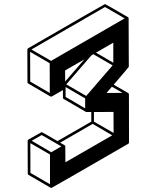

<svg xmlns="http://www.w3.org/2000/svg" viewBox="-20 -854 772 949"><path d="M233.9 75.2Q232.9 75.2 232.4 74.7H231.4V74.2H230.5L120.6 10.3Q117.2 8.3 117.2 4.4L116.7 -158.7Q117.2 -162.1 120.1 -164.1Q184.6 -201.2 186 -201.2Q188 -201.2 264.2 -156.7L431.2 -252.9V-300.3H407.7L404.8 -300.8L293.9 -365.2Q291 -367.2 291 -371.1V-408.7L235.8 -377L234.4 -376.5Q231.4 -376.5 230 -377H229.5L119.1 -441.4Q116.2 -443.4 115.7 -446.8L115.2 -609.9H115.7Q115.7 -613.3 118.7 -615.2Q497.1 -834 499 -834Q501 -834 612.8 -769Q612.8 -768.6 613.3 -768.6V-768.1H613.8V-767.6H614.3V-767.1L615.2 -766.6L615.7 -763.7L616.7 -523.9Q616.7 -522.5 542 -435.5L613.8 -394V-393.6H614.3L616.2 -391.1V-390.6Q616.7 -389.6 616.7 -389.2Q616.7 -388.7 617.2 -388.2L617.7 -149.4Q617.7 -145.5 614.3 -143.6Q235.8 75.2 233.9 75.2ZM506.3 -394.5 585.9 -395 533.2 -425.3ZM226.1 -394.5 225.6 -541.5 128.9 -597.7 129.4 -450.7ZM232.4 -553.2 596.2 -763.2 499 -819.3 135.3 -609.4ZM302.2 -451.2 397 -560.5 301.8 -505.9ZM400.9 -318.4V-367.7L304.2 -423.8V-375ZM406.2 -379.9 536.6 -530.8 441.4 -585.9 432.1 -580.6 307.6 -437ZM540 -543.9V-643.1L454.6 -593.8ZM303.2 -51.8 534.7 -185.1 438 -241.7 277.3 -148.9 301.3 -134.8 302.7 -132.3ZM541.5 -196.8 541 -300.8 444.3 -300.3V-252.9ZM227.1 56.6V-90.3L129.9 -146.5L130.4 0.5ZM233.4 -101.6 283.2 -130.4 186 -186.5 136.7 -158.2Z"/></svg>

Font: 3D Isometric
Style: Bold
Weight: 700
Designer: GGBotNet
Foundry: GGBotNet
Version: 1.14